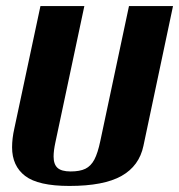

<svg xmlns="http://www.w3.org/2000/svg" viewBox="-20 -595 586 628"><path d="M19.5 -113.3Q19.5 -142.1 26.9 -174.8L112.3 -575.2H255.9L161.1 -128.9Q155.3 -102.1 155.3 -83Q155.3 -57.6 168.2 -45.9Q181.2 -34.2 210.9 -34.2Q241.2 -34.2 259.3 -43Q277.3 -51.8 288.6 -73Q299.8 -94.2 308.1 -133.8L401.9 -575.2H545.9L449.2 -118.2Q435.5 -52.2 377.4 -19.5Q319.3 13.2 207 13.2Q105 13.2 62.3 -19.5Q19.5 -52.2 19.5 -113.3Z"/></svg>

Font: Pattaya
Style: Regular
Weight: 400
Designer: Pablo Impallari / Thai characters Designed by Thanarat Vachiruckul and Suppakit Chalermlarp
Foundry: Pablo Impallari
Version: Version 2.000